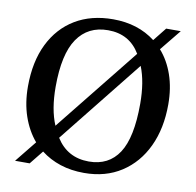

<svg xmlns="http://www.w3.org/2000/svg" viewBox="-81 -808 926 906"><g transform="rotate(10 381.5 -355.0)"><path d="M49 14 132 -89Q92 -136 70 -200Q48 -264 48 -342Q48 -461 90 -546.5Q132 -632 208.5 -678Q285 -724 390 -724Q509 -724 592 -660L643 -724H713L631 -623Q671 -578 693 -514.5Q715 -451 715 -373Q715 -258 674 -171Q633 -84 557.5 -35Q482 14 379 14Q317 14 265 -3Q213 -20 172 -52L119 14ZM208 -182 529 -583Q478 -669 375 -669Q279 -669 228 -594.5Q177 -520 177 -363Q177 -255 208 -182ZM392 -43Q487 -43 535.5 -117Q584 -191 584 -353Q584 -458 555 -530L235 -129Q289 -43 392 -43Z"/></g></svg>

Font: Literata 36pt Medium
Style: Regular
Weight: 500
Designer: Latin by Veronika Burian and Jose Scaglione. Greek by Irene Vlachou. Cyrillic by Vera Evstafieva.
Foundry: TypeTogether
Version: Version 3.002